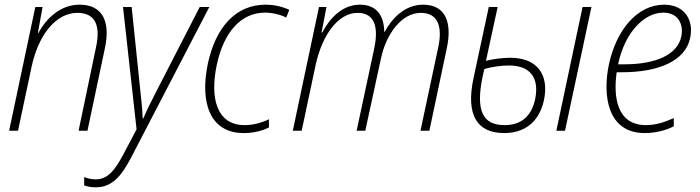

<svg xmlns="http://www.w3.org/2000/svg" viewBox="-20 -559 2995 821"><path d="M19 0H57L115 -273C144 -410 219 -504 311 -504C395 -504 408 -439 391 -359L316 0H354L429 -355C451 -460 424 -539 320 -539C238 -539 178 -480 144 -418H142L162 -529H131Z M389 242C456 242 497 199 541 114L875 -529H834L652 -175C629 -131 606 -84 593 -53H590C589 -85 585 -132 579 -181L543 -529H506L564 -6L507 102C468 175 438 208 388 208C372 208 354 204 340 198V234C354 239 372 242 389 242Z M1022 10C1066 10 1102 0 1130 -14V-49C1096 -33 1062 -24 1026 -24C906 -24 877 -140 907 -282C936 -419 1009 -505 1113 -505C1146 -505 1180 -496 1204 -484L1217 -517C1187 -531 1151 -539 1116 -539C986 -539 902 -440 869 -288C834 -123 876 10 1022 10Z M1232 0H1270L1329 -278C1357 -411 1427 -504 1509 -504C1590 -504 1597 -430 1580 -351L1505 0H1542L1609 -309C1631 -413 1697 -504 1779 -504C1859 -504 1871 -436 1854 -357L1778 0H1816L1891 -355C1912 -455 1891 -539 1789 -539C1710 -539 1655 -479 1625 -423H1623C1622 -493 1590 -539 1519 -539C1442 -539 1389 -479 1358 -420H1355L1376 -529H1344Z M2136 10C2224 10 2286 -38 2306 -131C2329 -241 2276 -312 2162 -312C2128 -312 2085 -306 2058 -299L2108 -529H2070L2005 -226C1971 -68 2019 10 2136 10ZM2359 0H2396L2509 -529H2471ZM2044 -233 2051 -264C2082 -273 2124 -279 2156 -279C2246 -279 2286 -228 2269 -138C2253 -60 2207 -24 2138 -24C2044 -24 2013 -85 2044 -233Z M2737 10C2785 10 2831 -3 2861 -19V-54C2827 -39 2788 -24 2742 -24C2617 -24 2602 -146 2617 -250H2639C2801 -250 2911 -301 2931 -396C2948 -472 2908 -539 2820 -539C2706 -539 2616 -432 2584 -285C2556 -153 2576 10 2737 10ZM2816 -505C2883 -505 2904 -451 2893 -402C2877 -327 2788 -284 2650 -284H2623C2651 -419 2734 -505 2816 -505Z"/></svg>

Font: Noto Sans SemiCondensed ExtraLight
Style: Italic
Weight: 200
Width: 4
Italic angle: -12°
Designer: Monotype Design Team
Foundry: Monotype Imaging Inc.
Version: Version 2.013